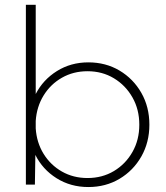

<svg xmlns="http://www.w3.org/2000/svg" viewBox="-20 -752 675 782"><path d="M122.1 0H85.4V-732.4H125.5V-369.1Q155.3 -427.2 211.9 -462.6Q268.6 -498 339.8 -498Q410.6 -498 466.8 -464.6Q522.9 -431.2 555.7 -373.8Q588.4 -316.4 588.4 -244.1Q588.4 -172.4 555.7 -114.7Q522.9 -57.1 466.8 -23.7Q410.6 9.8 339.8 9.8Q267.6 9.8 210.4 -26.1Q153.3 -62 124 -121.1ZM336.4 -26.9Q396.5 -26.9 444.1 -55.4Q491.7 -84 519.5 -133.1Q547.4 -182.1 547.4 -244.1Q547.4 -306.2 519.5 -355.2Q491.7 -404.3 444.1 -433.1Q396.5 -461.9 336.4 -461.9Q278.8 -461.9 232.4 -435.5Q186 -409.2 157.7 -363.3Q129.4 -317.4 125.5 -259.3V-229Q129.4 -170.9 157.7 -125.2Q186 -79.6 232.4 -53.2Q278.8 -26.9 336.4 -26.9Z"/></svg>

Font: Kumbh Sans ExtraLight
Style: Regular
Weight: 250
Version: Version 1.005